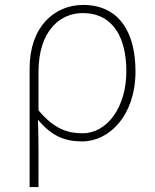

<svg xmlns="http://www.w3.org/2000/svg" viewBox="-20 -560 628 778"><path d="M100 198H136C136 92 137 31 134 -75C190 -7 245 13 313 13C422 13 529 -91 529 -271C529 -434 459 -540 317 -540C201 -540 100 -452 100 -283ZM315 -20C257 -20 201 -35 136 -113V-268C136 -435 223 -507 315 -507C440 -507 492 -405 492 -271C492 -124 413 -20 315 -20Z"/></svg>

Font: SSpoqa Han Sans Neo Thin
Style: Regular
Weight: 100
Designer: [Spoqa Han Sans Neo] Dong-huui Kim  Younghwa Kang  Yujin Lee  [Noto Sans] Ryoko NISHIZUKA  (kana & ideographs); Paul D. 
Foundry: Spoqa (http://www.spoqa-han-sans.com)
Version: Version 1.000